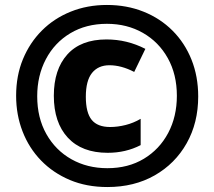

<svg xmlns="http://www.w3.org/2000/svg" viewBox="-20 -744 864 774"><path d="M413 10Q329 10 261.5 -18.5Q194 -47 145.5 -97Q97 -147 71 -214Q45 -281 45 -358Q45 -439 72.5 -505.5Q100 -572 149 -621Q198 -670 265 -697Q332 -724 411 -724Q491 -724 558.5 -697Q626 -670 675.5 -620.5Q725 -571 752 -503.5Q779 -436 779 -355Q779 -249 732.5 -166.5Q686 -84 603.5 -37Q521 10 413 10ZM413 -66Q497 -66 560 -104Q623 -142 658 -208Q693 -274 693 -358Q693 -444 656.5 -509.5Q620 -575 556 -611.5Q492 -648 411 -648Q327 -648 263.5 -610Q200 -572 165 -505.5Q130 -439 130 -356Q130 -269 167 -203.5Q204 -138 268 -102Q332 -66 413 -66ZM414 -128Q310 -128 253.5 -189Q197 -250 197 -358Q197 -464 251.5 -524.5Q306 -585 409 -585Q451 -585 490 -575.5Q529 -566 566 -547L521 -454Q469 -481 421 -481Q376 -481 351 -450Q326 -419 326 -354Q326 -290 349.5 -261Q373 -232 424 -232Q454 -232 486 -240Q518 -248 547 -265V-159Q487 -128 414 -128Z"/></svg>

Font: Noto Sans Gujarati UI Condensed Black
Style: Regular
Weight: 900
Width: 3
Designer: Jelle Bosma - Monotype Design Team, Universal Thirst
Foundry: Monotype Imaging Inc.
Version: Version 2.106; ttfautohint (v1.8.4.7-5d5b)